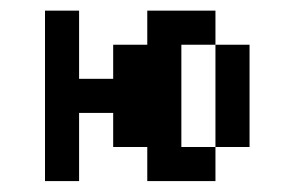

<svg xmlns="http://www.w3.org/2000/svg" viewBox="-20 -332 540 352"><path d="M62.5 -312.5H125V-187.5H187.5V-250H250V-312.5H375V-250H312.5V-62.5H375V0H250V-62.5H187.5V-125H125V0H62.5ZM375 -250H437.5V-62.5H375Z"/></svg>

Font: Half Eighties
Style: Regular
Weight: 400
Monospace: yes
Designer: Jayvee Enaguas (HarvettFox96)
Version: 20191127.01dev02